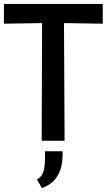

<svg xmlns="http://www.w3.org/2000/svg" viewBox="-26 -719 545 981"><path d="M187 0 189 -601 -6 -598V-699H499V-598L301 -601L304 0ZM188 242 163 198Q187 185 195.5 159Q204 133 204 83V54H294V77Q292 132 275.5 165.5Q259 199 235.5 216.5Q212 234 188 242Z"/></svg>

Font: Ruda
Style: Bold
Weight: 700
Designer: Mariela Monsalve and Angelina Sanchez
Foundry: Mariela Monsalve and Angelina Sanchez
Version: Version 2.000